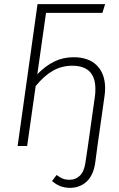

<svg xmlns="http://www.w3.org/2000/svg" viewBox="-20 -704 573 926"><path d="M487 -278Q487 -260 484 -240L450 0L439 83Q430 142 397.5 172Q365 202 317 202Q268 202 231 169L253 140Q269 152 282.5 157.5Q296 163 316 163Q345 163 365.5 143Q386 123 392 80L404 0L438 -241Q440 -253 440 -275Q440 -387 328 -387Q278 -387 235.5 -363Q193 -339 152 -289L111 0H65L161 -684H487L474 -642H202L160 -346Q199 -386 241.5 -407Q284 -428 335 -428Q408 -428 447.5 -388Q487 -348 487 -278Z"/></svg>

Font: Fira Sans Condensed ExtraLight
Style: Italic
Weight: 275
Width: 3
Italic angle: -8°
Designer: Carrois Corporate & Edenspiekermann AG
Foundry: Carrois Corporate GbR & Edenspiekermann AG
Version: Version 4.203